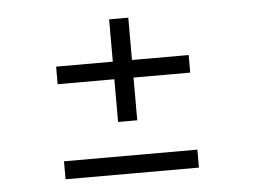

<svg xmlns="http://www.w3.org/2000/svg" viewBox="-38 -496 635 479"><g transform="rotate(-5 280.0 -257.0)"><path d="M251 -194V-301H109V-345H251V-451H299V-345H441V-301H299V-194ZM108 -63V-108H442V-63Z"/></g></svg>

Font: Baskervville Medium
Style: Italic
Weight: 500
Italic angle: -18°
Version: Version 1.100